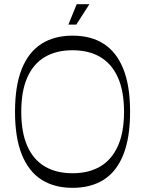

<svg xmlns="http://www.w3.org/2000/svg" viewBox="-20 -886 696 921"><path d="M328 15Q240 15 178.5 -24.5Q117 -64 84.5 -145Q52 -226 52 -350Q52 -475 84.5 -555.5Q117 -636 178.5 -675.5Q240 -715 328 -715Q417 -715 478 -675.5Q539 -636 571.5 -555.5Q604 -475 604 -350Q604 -226 572 -145Q540 -64 478.5 -24.5Q417 15 328 15ZM328 -55Q406 -55 461 -87.5Q516 -120 545.5 -185.5Q575 -251 575 -350Q575 -449 545.5 -514.5Q516 -580 461 -612.5Q406 -645 328 -645Q250 -645 195 -612.5Q140 -580 111 -514.5Q82 -449 82 -350Q82 -251 111 -185.5Q140 -120 195 -87.5Q250 -55 328 -55ZM308 -768 348 -866H409L346 -768Z"/></svg>

Font: Ojuju
Style: Regular
Weight: 400
Designer: Chisaokwu Joboson, Mirko Velimirovic
Foundry: Udi Foundry
Version: Version 1.000